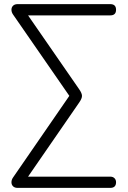

<svg xmlns="http://www.w3.org/2000/svg" viewBox="-20 -725 615 925"><path d="M511.2 -650.9H115.2L360.8 -295.9Q375 -275.9 375 -262.9Q375 -250 360.8 -230L115.2 126H511.2Q523.9 126 531.5 133.5Q539.1 141.1 539.1 152.8Q539.1 180.2 511.2 180.2H64.9Q50.8 180.2 43 172.6Q35.2 165 35.2 153.1Q35.2 141.1 43 129.9L314 -263.2L43 -654.8Q35.2 -666 35.2 -678Q35.2 -689.9 43 -697.5Q50.8 -705.1 64.9 -705.1H511.2Q539.1 -705.1 539.1 -678Q539.1 -650.9 511.2 -650.9Z"/></svg>

Font: Nunito-Light
Style: Regular
Weight: 300
Designer: Vernon Adams
Foundry: newtypography
Version: Version 3.000